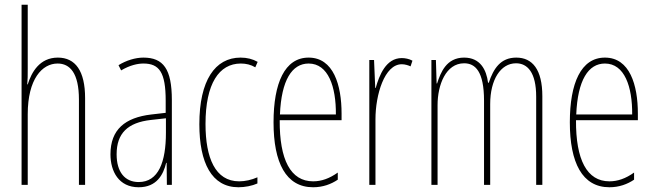

<svg xmlns="http://www.w3.org/2000/svg" viewBox="-20 -780 2757 810"><path d="M97 -492V-760H71V0H97V-298C97 -447 158 -512 223 -512C275 -512 313 -472 313 -360V0H339V-366C339 -481 298 -537 224 -537C147 -537 113 -475 97 -424H95C97 -446 97 -461 97 -492Z M585 -537C551 -537 512 -525 480 -505L491 -483C528 -505 561 -512 585 -512C652 -512 679 -475 679 -355V-304L618 -297C508 -284 446 -234 446 -129C446 -57 481 10 565 10C641 10 669 -43 681 -93H683L684 0H705V-358C705 -489 669 -537 585 -537ZM617 -274 680 -281V-220C680 -97 649 -12 565 -12C507 -12 472 -54 472 -129C472 -217 518 -263 617 -274Z M986 10C1013 10 1044 4 1066 -6V-32C1041 -21 1014 -15 989 -15C888 -15 847 -114 847 -257C847 -427 904 -512 996 -512C1018 -512 1039 -507 1057 -496L1067 -519C1046 -531 1022 -537 995 -537C887 -537 821 -440 821 -256C821 -93 873 10 986 10Z M1282 -537C1181 -537 1134 -429 1134 -264C1134 -94 1186 10 1301 10C1342 10 1377 -3 1405 -22V-52C1370 -27 1336 -15 1301 -15C1206 -15 1159 -106 1160 -273H1421V-301C1421 -421 1387 -537 1282 -537ZM1282 -512C1365 -512 1398 -414 1397 -297H1161C1167 -442 1212 -512 1282 -512Z M1675 -535C1608 -535 1580 -462 1565 -409H1563L1558 -527H1538V0H1564V-277C1564 -380 1602 -509 1675 -509C1689 -509 1704 -504 1712 -500L1720 -524C1706 -532 1688 -535 1675 -535Z M2158 -537C2092 -537 2062 -491 2042 -431H2039C2032 -486 2006 -537 1938 -537C1863 -537 1839 -474 1824 -428H1822L1819 -527H1800V0H1826V-337C1826 -422 1861 -513 1938 -513C1985 -513 2022 -479 2022 -355V0H2048V-341C2048 -444 2092 -513 2157 -513C2205 -513 2242 -475 2242 -372V0H2268V-374C2268 -487 2226 -537 2158 -537Z M2532 -537C2431 -537 2384 -429 2384 -264C2384 -94 2436 10 2551 10C2592 10 2627 -3 2655 -22V-52C2620 -27 2586 -15 2551 -15C2456 -15 2409 -106 2410 -273H2671V-301C2671 -421 2637 -537 2532 -537ZM2532 -512C2615 -512 2648 -414 2647 -297H2411C2417 -442 2462 -512 2532 -512Z"/></svg>

Font: Noto Sans Gurmukhi UI ExtraCondensed Thin
Style: Regular
Weight: 100
Width: 2
Designer: Jelle Bosma - Monotype Design Team
Foundry: Monotype Imaging Inc.
Version: Version 2.004